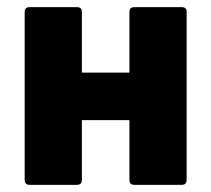

<svg xmlns="http://www.w3.org/2000/svg" viewBox="-20 -517 591 537"><path d="M63 0Q49 0 49 -14V-484Q49 -497 63 -497H195Q209 -497 209 -484V-314H342V-484Q342 -497 356 -497H488Q502 -497 502 -484V-14Q502 0 488 0H356Q342 0 342 -14V-181H209V-14Q209 0 195 0Z"/></svg>

Font: Sofia Sans Black
Style: Regular
Weight: 900
Designer: Botio Nikoltchev, Ani Petrova
Foundry: lettersoup
Version: Version 4.100; ttfautohint (v1.8.3)